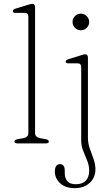

<svg xmlns="http://www.w3.org/2000/svg" viewBox="-20 -746 585 999"><path d="M162.5 -709V-54Q162.5 -32 189.5 -27L217 -22Q234 -19 234 -10Q234 0 219 0H70Q55 0 55 -10Q55 -18.5 72 -22L101 -27Q127.5 -32 127.5 -53.5V-659Q127.5 -679 109 -679H61Q46.5 -679 46.5 -688.5Q46.5 -696.5 60.5 -701L119.5 -719Q128 -721.5 135.2 -723.8Q142.5 -726 147 -726Q162.5 -726 162.5 -709ZM400 -588.5Q382.5 -588.5 370 -601.2Q357.5 -614 357.5 -632Q357.5 -649.5 370 -662.2Q382.5 -675 400 -675Q418.5 -675 431.2 -662Q444 -649 444 -632Q444 -614 431.2 -601.2Q418.5 -588.5 400 -588.5ZM437.5 -30Q437.5 -0.5 447.2 27Q457 54.5 466.8 81.2Q476.5 108 476.5 134.5Q476.5 178.5 446.5 205.8Q416.5 233 369 233Q320.5 233 293 207.5Q265.5 182 265.5 147.5Q265.5 108 292.5 108Q317 108 317 142.5V155.5Q317 182.5 331.2 197.8Q345.5 213 375.5 212.5Q408 212.5 426 194.5Q444 176.5 444 142Q444 115 433.5 89.5Q423 64 412.8 38.5Q402.5 13 402.5 -14V-396Q402.5 -416.5 384 -416.5H336Q321.5 -416.5 321.5 -425.5Q321.5 -433.5 335.5 -438L394.5 -456Q403 -458.5 410.2 -461Q417.5 -463.5 422 -463.5Q437.5 -463.5 437.5 -446.5Z"/></svg>

Font: Fraunces 9pt S050 Thin
Style: Regular
Weight: 100
Version: Version 1.000; ttfautohint (v1.8.3)